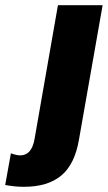

<svg xmlns="http://www.w3.org/2000/svg" viewBox="-124 -551 415 739"><path d="M-32 168Q60 168 112 124.5Q164 81 180 -14L271 -531H99L9 -16Q-2 47 -46 47Q-61 47 -82 39L-104 161Q-67 168 -32 168Z"/></svg>

Font: Geom ExtraBold
Style: Bold Italic
Weight: 800
Italic angle: -10°
Version: Version 1.102